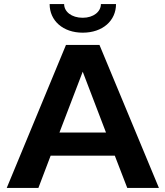

<svg xmlns="http://www.w3.org/2000/svg" viewBox="-20 -920 810 940"><path d="M467 -700H303L13 0H168L228 -158H542L603 0H758ZM548 -900H474C474 -863 438 -833 385 -833C330 -833 294 -863 294 -900H223C223 -819 288 -760 385 -760C483 -760 548 -819 548 -900ZM271 -271 385 -569 499 -271Z"/></svg>

Font: Gully SemiBold
Style: Regular
Weight: 600
Designer: jaikishan Patel
Foundry: MagicType
Version: Version 1.000;Glyphs 3.2 (3242)